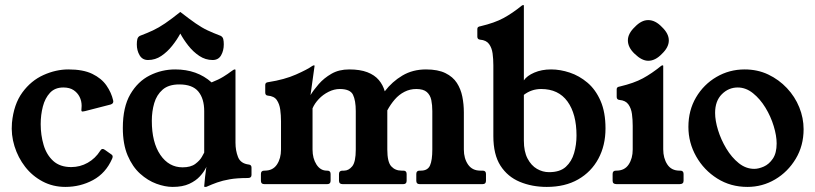

<svg xmlns="http://www.w3.org/2000/svg" viewBox="-20 -724 3206 755"><path d="M237 11Q188 11 147.5 -10.5Q107 -32 79 -68Q51 -104 37 -149Q23 -194 27 -241Q34 -314 68 -360.5Q102 -407 151 -429Q200 -451 249 -451Q307 -451 343 -433.5Q379 -416 398.5 -388Q418 -360 425 -329Q428 -317 415 -313L314 -287Q310 -286 305 -285.5Q300 -285 300 -291Q300 -295 300.5 -298.5Q301 -302 301 -308Q301 -327 293 -343Q285 -359 269.5 -369.5Q254 -380 229 -380Q196 -380 176.5 -359Q157 -338 148.5 -305Q140 -272 140 -236Q140 -193 151.5 -154Q163 -115 189.5 -91Q216 -67 260 -67Q295 -67 325 -84Q355 -101 374 -131Q381 -143 392 -135L419 -116Q426 -111 421 -100Q396 -43 346 -16Q296 11 237 11Z M783 -287Q783 -336 760 -364Q737 -392 685 -392Q643 -392 619.5 -371.5Q596 -351 586.5 -318.5Q577 -286 577 -249Q577 -164 610.5 -115Q644 -66 698 -66Q730 -66 748 -79.5Q766 -93 774 -107.5Q782 -122 783 -124ZM906 -163Q906 -132 916 -106.5Q926 -81 958 -77Q969 -76 969 -65V-36Q969 -24 955 -24Q912 -24 883.5 -19Q855 -14 834 -6.5Q813 1 793 10Q792 11 787 11H785Q783 11 783 8Q783 2 786.5 -29Q790 -60 795 -90H800Q798 -81 790 -64.5Q782 -48 766 -30.5Q750 -13 724 -1Q698 11 659 11Q629 11 595 -1.5Q561 -14 531 -41Q501 -68 482 -112.5Q463 -157 463 -221Q463 -303 492.5 -353.5Q522 -404 569 -427.5Q616 -451 669 -451Q755 -451 812 -400Q840 -411 858.5 -422.5Q877 -434 888 -442.5Q899 -451 903 -451Q906 -451 906 -449ZM689 -592Q675.9 -567.5 656.9 -543.8Q638 -520 614.3 -504Q590.7 -488 562 -488Q540 -488 529 -506.6Q518 -525.2 518 -549.5Q518 -561 520 -569.8Q522 -578.6 530 -583Q559 -594 581.5 -604.5Q604 -615 629 -632Q654 -649 689 -677Q725 -649 749.5 -632Q774 -615 796.5 -604.5Q819 -594 848 -583Q856 -578.6 858 -570Q860 -561.2 860 -549.6Q860 -525 849.4 -506.5Q838.8 -488 816.2 -488Q788 -488 763.9 -504Q739.9 -520 720.9 -544Q702 -568 689 -592Z M1019 0Q1006 0 1006 -13V-40Q1006 -53 1019 -53H1021Q1053 -53 1069 -77Q1085 -101 1085 -136V-247Q1085 -271 1082 -293Q1079 -315 1068.5 -330.5Q1058 -346 1033 -348Q1023 -349 1023 -360V-390Q1023 -400 1035 -401Q1099 -411 1144 -431Q1189 -451 1207 -464Q1212 -467 1214 -467H1215Q1217 -467 1217 -465L1201 -350Q1213 -370 1233.5 -393.5Q1254 -417 1283.5 -434Q1313 -451 1353 -451Q1396 -451 1424.5 -440Q1453 -429 1469.5 -409.5Q1486 -390 1493 -365Q1522 -403 1562.5 -427Q1603 -451 1655 -451Q1702 -451 1731.5 -436.5Q1761 -422 1776.5 -398Q1792 -374 1798 -344Q1804 -314 1804 -282V-136Q1804 -101 1820.5 -77Q1837 -53 1869 -53H1878Q1891 -53 1891 -40V-13Q1891 0 1878 0H1630Q1617 0 1617 -13V-40Q1617 -53 1630 -53H1635Q1662 -53 1671 -73.5Q1680 -94 1680 -136V-287Q1680 -311 1676 -330.5Q1672 -350 1658.5 -362Q1645 -374 1617 -374Q1592 -374 1570.5 -363Q1549 -352 1532.5 -333Q1516 -314 1503 -290V-136Q1503 -87 1518.5 -70Q1534 -53 1559 -53H1566Q1579 -53 1579 -40V-13Q1579 0 1566 0H1327Q1313 0 1313 -13V-40Q1313 -53 1327 -53H1333Q1351 -53 1365 -70Q1379 -87 1379 -136V-287Q1379 -329 1368 -351.5Q1357 -374 1316 -374Q1294 -374 1272 -363Q1250 -352 1233.5 -334.5Q1217 -317 1209 -298V-136Q1209 -101 1224.5 -77Q1240 -53 1265 -53H1267Q1280 -53 1280 -40V-13Q1280 0 1267 0Z M2130 11Q2072 11 2024 -9Q1976 -29 1948 -72.5Q1920 -116 1920 -189V-467Q1920 -492 1917 -514Q1914 -536 1903 -551Q1892 -566 1868 -568Q1857 -569 1857 -580V-610Q1857 -615 1860 -617.5Q1863 -620 1870 -621Q1925 -634 1960 -653Q1995 -672 2032 -702Q2035 -704 2037 -704H2038Q2040 -704 2040 -702V-408Q2052 -426 2081 -438.5Q2110 -451 2147 -451Q2183 -451 2220.5 -438.5Q2258 -426 2290 -399Q2322 -372 2341.5 -327.5Q2361 -283 2361 -219Q2361 -152 2333 -100Q2305 -48 2253.5 -18.5Q2202 11 2130 11ZM2139 -47Q2182 -47 2205 -68Q2228 -89 2237.5 -122Q2247 -155 2247 -191Q2247 -276 2211.5 -325Q2176 -374 2108 -374Q2070 -374 2040 -351V-171Q2040 -128 2054.5 -100.5Q2069 -73 2091.5 -60Q2114 -47 2139 -47Z M2655 -53Q2668 -53 2668 -40V-13Q2668 0 2653 0H2404Q2389 0 2389 -13V-40Q2389 -53 2402 -53H2404Q2436 -53 2452 -77Q2468 -101 2468 -136V-229Q2468 -254 2465 -276Q2462 -298 2451 -313.5Q2440 -329 2416 -331Q2405 -332 2405 -343V-373Q2405 -378 2408 -380.5Q2411 -383 2418 -384Q2473 -397 2508 -416Q2543 -435 2580 -465Q2583 -467 2585 -467H2586Q2588 -467 2588 -465V-137Q2588 -102 2604 -77.5Q2620 -53 2652 -53ZM2528.8 -645Q2557 -645 2582.8 -617.8Q2610 -592 2610 -565Q2610 -538 2582.8 -512.2Q2557 -485 2529.1 -485Q2503.9 -485 2476 -512Q2449 -537.3 2449 -565.3Q2449 -592 2476.2 -617.8Q2502 -645 2528.8 -645Z M2919 11Q2853 11 2800.5 -22Q2748 -55 2717.5 -109Q2687 -163 2687 -225Q2687 -290 2717 -341Q2747 -392 2797.5 -421.5Q2848 -451 2908 -451Q2959 -451 3001 -431Q3043 -411 3074.5 -377.5Q3106 -344 3123 -302Q3140 -260 3140 -216Q3140 -151 3109 -99.5Q3078 -48 3028 -18.5Q2978 11 2919 11ZM2946 -60Q2963 -60 2983.5 -69Q3004 -78 3019 -100Q3034 -122 3034 -160Q3034 -190 3022.5 -228Q3011 -266 2990 -300.5Q2969 -335 2941 -357.5Q2913 -380 2881 -380Q2845 -380 2818.5 -353.5Q2792 -327 2792 -280Q2792 -250 2803.5 -212.5Q2815 -175 2836 -140Q2857 -105 2885 -82.5Q2913 -60 2946 -60Z"/></svg>

Font: Young Serif Light
Style: Regular
Weight: 300
Designer: Bastien Sozeau
Foundry: NBR — Bastien Sozeau
Version: Version 5.001